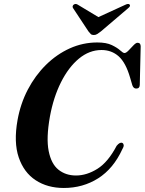

<svg xmlns="http://www.w3.org/2000/svg" viewBox="-20 -923 719 954"><path d="M587.5 -213Q593 -210.5 594.5 -203Q596 -195.5 588 -182Q543.5 -85 467.8 -37Q392 11 297 11Q216 11 157.2 -27.5Q98.5 -66 73 -141Q47.5 -216 67 -325.5Q81.5 -407.5 118.2 -477.8Q155 -548 208.5 -600.8Q262 -653.5 327 -682.8Q392 -712 463.5 -712Q508.5 -712 535.5 -699Q562.5 -686 577 -672.8Q591.5 -659.5 598.5 -659.5Q606.5 -659.5 618.8 -672.2Q631 -685 643.2 -697.8Q655.5 -710.5 663 -710.5Q679 -710.5 679 -692.5L674.5 -501Q674 -483 657 -483Q643.5 -482.5 637.5 -499.5L626.5 -537Q605 -611.5 569.8 -643Q534.5 -674.5 484.5 -674.5Q424 -674.5 372.2 -631.8Q320.5 -589 283 -514.2Q245.5 -439.5 228 -343.5Q209 -237 221.8 -172.8Q234.5 -108.5 270.5 -79.8Q306.5 -51 357.5 -51Q411 -51 464 -84.2Q517 -117.5 559.5 -198.5Q575.5 -218 587.5 -213ZM481.5 -767Q471 -759 463.2 -754Q455.5 -749 446 -749Q436 -749 430.8 -754Q425.5 -759 419.5 -767L343.5 -882Q339.5 -887.5 341.2 -892.8Q343 -898 347 -900.5Q356.5 -907 368.5 -898.5L469 -838L601 -898.5Q617.5 -907 624 -900.5Q630.5 -893 616.5 -882Z"/></svg>

Font: Fraunces 72pt SemiBold
Style: Italic
Weight: 600
Italic angle: -16°
Version: Version 1.000;[b76b70a41]